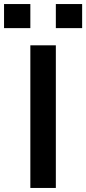

<svg xmlns="http://www.w3.org/2000/svg" viewBox="-26 -929 426 949"><path d="M124 0V-705H250V0ZM250 -790V-909H380V-790ZM-6 -790V-909H124V-790Z"/></svg>

Font: Nunito Sans 7pt Expanded SemiBold
Style: Regular
Weight: 600
Width: 7
Designer: Vernon Adams
Foundry: Vernon Adams
Version: Version 3.101;gftools[0.9.27]